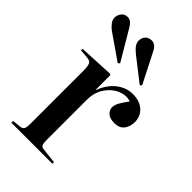

<svg xmlns="http://www.w3.org/2000/svg" viewBox="-234 -870 956 956"><g transform="rotate(45 244.0 -392.0)"><path d="M40 0V-12L85 -17Q101 -19 106 -29Q111 -39 111 -65V-435Q111 -469 104.5 -482Q98 -495 76 -496L30 -500L31 -511L216 -520L221 -515V-413H223Q244 -469 283 -499Q322 -529 367 -529Q416 -529 444.5 -503Q473 -477 473 -437Q473 -406 456.5 -383.5Q440 -361 403 -361Q371 -361 355.5 -375.5Q340 -390 340 -409Q340 -425 350 -443.5Q360 -462 382 -492Q347 -503 310.5 -487Q274 -471 249.5 -434Q225 -397 225 -345V-63Q225 -40 229.5 -30.5Q234 -21 250 -20L329 -11V0ZM360 -584 237 -680Q199 -710 199 -736Q199 -756 211 -770Q223 -784 245 -784Q257 -784 267.5 -777Q278 -770 287 -753L369 -592ZM205 -584 68 -679Q54 -690 43.5 -704Q33 -718 33 -734Q33 -751 44.5 -766.5Q56 -782 78 -782Q102 -782 120 -751L214 -592Z"/></g></svg>

Font: Literata 72pt Medium
Style: Regular
Weight: 500
Designer: Latin by Veronika Burian and Jose Scaglione. Greek by Irene Vlachou. Cyrillic by Vera Evstafieva.
Foundry: TypeTogether
Version: Version 3.002